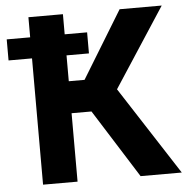

<svg xmlns="http://www.w3.org/2000/svg" viewBox="-76 -761 791 812"><g transform="rotate(-5 319.0 -355.5)"><path d="M305.2 -290.5H220.7V0H74.2V-536.1H-25.4V-625.5H74.2V-710.9H220.7V-625.5H315.9V-536.1H220.7V-426.3H287.6L461.4 -710.9H640.1L420.9 -374.5L663.1 0H488.3Z"/></g></svg>

Font: Roboto-o
Style: o-Bold
Weight: 700
Designer: Google
Version: Version 2.134; 2016; ttfautohint (v1.6)